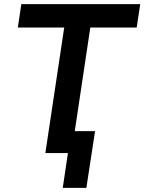

<svg xmlns="http://www.w3.org/2000/svg" viewBox="-20 -739 697 927"><path d="M283 168 308 0H199L290 -606H66L83 -719H657L640 -606H416L341 -106H439L397 168Z"/></svg>

Font: Nunitoga
Style: Bold Italic
Weight: 700
Italic angle: -9°
Designer: Vernon Adams
Foundry: Vernon Adams
Version: Version 1.0